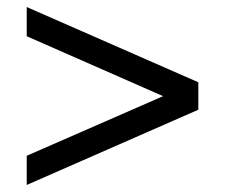

<svg xmlns="http://www.w3.org/2000/svg" viewBox="-20 -559 640 546"><path d="M56 -33V-116L470 -297V-274L56 -456V-539L544 -325V-247Z"/></svg>

Font: Nunito Sans 9pt SemiBold
Style: Regular
Weight: 600
Version: Version 3.101;gftools[0.9.27]